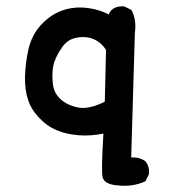

<svg xmlns="http://www.w3.org/2000/svg" viewBox="-20 -451 540 611"><path d="M352.1 138.7Q333.5 137.2 321.8 131.1Q310.1 125 306.6 113.3Q301.8 94.7 309.1 -25.9Q267.6 -17.6 231.4 -20.5Q191.9 -23.4 160.6 -36.6Q145 -43 130.9 -53Q116.7 -63 104 -76.7Q78.6 -103.5 68.8 -134.8Q58.6 -166 59.6 -207Q60.5 -247.6 70.3 -293.5Q75.7 -316.4 85.7 -336.2Q95.7 -356 110.8 -372.1Q141.1 -404.3 177.7 -417.5Q214.4 -430.7 256.8 -425.8Q269.5 -424.3 281.7 -421.4Q293.9 -418.5 305.2 -414.3Q316.4 -410.2 326.2 -404.8Q328.6 -413.1 335 -418.9V-419.4Q350.6 -432.6 374.5 -430.7H375.5L376.5 -430.2L396 -420.4L397.9 -419.4L398.9 -418Q415 -387.2 409.2 -346.2L397.5 50.3Q401.9 49.8 406 50Q410.2 50.3 414.1 50.8Q418 51.3 421.6 52.2Q425.3 53.2 428.7 54.4Q432.1 55.7 435.3 57.6Q438.5 59.6 441.9 61.5L442.4 62L442.9 62.5Q456.1 78.1 454.1 102.1V103L453.6 104L443.8 123.5L442.9 125.5L440.9 126.5Q402.3 144.5 352.1 138.7ZM313.5 -127.4 317.4 -292.5Q291 -332 246.1 -333Q200.2 -334 177.7 -300.8Q153.8 -266.1 149.4 -240.2Q144.5 -213.9 148.4 -183.1Q149.4 -173.3 152.6 -164.8Q155.8 -156.2 160.9 -148.9Q166 -141.6 172.9 -135.3Q194.3 -115.7 229 -108.9Q262.7 -102.1 313.5 -127.4Z"/></svg>

Font: NaikaiFont
Style: SemiBold
Weight: 600
Version: Version 1.89